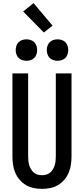

<svg xmlns="http://www.w3.org/2000/svg" viewBox="-20 -1207 540 1235"><path d="M250 8Q223 8 196.5 2.5Q170 -3 147 -16.5Q124 -30 106.5 -50.5Q89 -71 78.5 -95.5Q68 -120 64 -146.5Q60 -173 60 -200V-735H161V-200Q161 -186 162.5 -172Q164 -158 168 -144.5Q172 -131 179.5 -118.5Q187 -106 197.5 -97Q208 -88 222 -84Q236 -80 250 -80Q264 -80 278 -84Q292 -88 302.5 -97Q313 -106 320.5 -118.5Q328 -131 332 -144.5Q336 -158 337.5 -172Q339 -186 339 -200V-735H440V-200Q440 -173 436 -146.5Q432 -120 421.5 -95.5Q411 -71 393.5 -50.5Q376 -30 353 -16.5Q330 -3 303.5 2.5Q277 8 250 8ZM350 -816Q336 -816 322.5 -820.5Q309 -825 299.5 -834.5Q290 -844 285.5 -857.5Q281 -871 281 -885Q281 -899 285.5 -912.5Q290 -926 299.5 -935.5Q309 -945 322.5 -949.5Q336 -954 350 -954Q364 -954 377.5 -949.5Q391 -945 400.5 -935.5Q410 -926 414.5 -912.5Q419 -899 419 -885Q419 -871 414.5 -857.5Q410 -844 400.5 -834.5Q391 -825 377.5 -820.5Q364 -816 350 -816ZM150 -816Q136 -816 122.5 -820.5Q109 -825 99.5 -834.5Q90 -844 85.5 -857.5Q81 -871 81 -885Q81 -899 85.5 -912.5Q90 -926 99.5 -935.5Q109 -945 122.5 -949.5Q136 -954 150 -954Q164 -954 177.5 -949.5Q191 -945 200.5 -935.5Q210 -926 214.5 -912.5Q219 -899 219 -885Q219 -871 214.5 -857.5Q210 -844 200.5 -834.5Q191 -825 177.5 -820.5Q164 -816 150 -816ZM262 -998 129 -1133 196 -1187 318 -1042Z"/></svg>

Font: Iosevka Curly Semibold
Style: Regular
Weight: 600
Monospace: yes
Designer: Belleve Invis
Foundry: Belleve Invis
Version: Version 22.1.2; ttfautohint (v1.8.4)